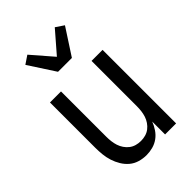

<svg xmlns="http://www.w3.org/2000/svg" viewBox="-230 -860 960 960"><g transform="rotate(-45 250.0 -380.5)"><path d="M220 8Q195 8 171 1Q147 -6 128.5 -21.5Q110 -37 97 -58.5Q84 -80 76.5 -103.5Q69 -127 66.5 -151.5Q64 -176 64 -200V-520H142V-200Q142 -183 144 -166.5Q146 -150 151 -134.5Q156 -119 165.5 -105Q175 -91 188 -81Q201 -71 217 -66.5Q233 -62 250 -62Q267 -62 283 -66.5Q299 -71 312 -81Q325 -91 334.5 -105Q344 -119 349 -134.5Q354 -150 356 -166.5Q358 -183 358 -200V-520H436V0H358V-91Q350 -70 337 -50.5Q324 -31 305.5 -17.5Q287 -4 264.5 2Q242 8 220 8ZM201 -600 110 -740 153 -769 250 -657 347 -769 390 -740 299 -600Z"/></g></svg>

Font: Iosevka Term
Style: Regular
Weight: 400
Monospace: yes
Designer: Belleve Invis
Foundry: Belleve Invis
Version: Version 30.0.1